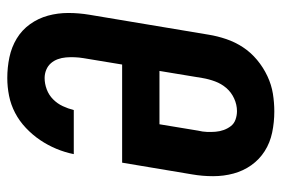

<svg xmlns="http://www.w3.org/2000/svg" viewBox="-146 -638 791 540"><g transform="rotate(-90 250.0 -367.5)"><path d="M207 8Q177 8 148 2Q119 -4 95.5 -19Q72 -34 56 -56.5Q40 -79 32.5 -106.5Q25 -134 25 -164Q25 -194 30 -223L63 -420H339L357 -529Q359 -541 359.5 -553.5Q360 -566 359 -578Q358 -590 354 -601Q350 -612 342.5 -620.5Q335 -629 324 -633.5Q313 -638 301 -638Q285 -638 269 -632Q253 -626 241 -614Q229 -602 222 -587Q215 -572 211 -556H87Q92 -581 102 -605Q112 -629 126.5 -650.5Q141 -672 160.5 -690.5Q180 -709 203 -721Q226 -733 251 -738Q276 -743 301 -743Q331 -743 359.5 -737Q388 -731 412 -716.5Q436 -702 452.5 -679Q469 -656 476.5 -628.5Q484 -601 484 -571.5Q484 -542 479 -512L423 -177Q419 -152 410.5 -127Q402 -102 387.5 -80Q373 -58 352 -40.5Q331 -23 306.5 -11.5Q282 0 257 4Q232 8 207 8ZM208 -97Q226 -97 243.5 -105Q261 -113 273 -127Q285 -141 291.5 -158.5Q298 -176 301 -194L321 -315H171L153 -206Q150 -194 149.5 -181.5Q149 -169 150 -157Q151 -145 155 -134Q159 -123 166 -114Q173 -105 184.5 -101Q196 -97 208 -97Z"/></g></svg>

Font: Iosevka SS04 Extrabold Oblique
Style: Regular
Weight: 800
Italic angle: -9°
Monospace: yes
Designer: Belleve Invis
Foundry: Belleve Invis
Version: Version 19.0.0; ttfautohint (v1.8.4)